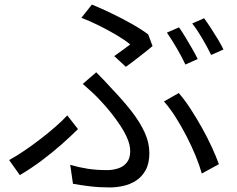

<svg xmlns="http://www.w3.org/2000/svg" viewBox="-20 -785 1040 842"><path d="M481 -539Q501 -553 520.5 -567.5Q540 -582 551 -590Q530 -608 494 -629.5Q458 -651 417 -671.5Q376 -692 337 -707L383 -765Q422 -749 468 -727Q514 -705 557.5 -680.5Q601 -656 630 -634L649 -583Q640 -575 626 -564Q612 -553 595.5 -540Q579 -527 562.5 -514.5Q546 -502 532 -492ZM288 -62Q326 -51 364.5 -45Q403 -39 450 -39Q473 -39 496.5 -46Q520 -53 535.5 -71.5Q551 -90 551 -122Q551 -148 539 -176.5Q527 -205 507.5 -234.5Q488 -264 466 -291.5Q444 -319 423 -341Q407 -359 385.5 -379Q364 -399 343 -417L402 -468Q421 -449 439.5 -429.5Q458 -410 475 -391Q522 -342 558 -295.5Q594 -249 614.5 -204Q635 -159 635 -114Q635 -68 618.5 -38.5Q602 -9 576 7.5Q550 24 520 30.5Q490 37 463 37Q415 37 374 32Q333 27 300 21ZM865 -24Q855 -60 837.5 -102.5Q820 -145 797.5 -188.5Q775 -232 750 -271.5Q725 -311 699 -340L764 -377Q790 -347 816 -307Q842 -267 866 -224Q890 -181 909 -139.5Q928 -98 940 -65ZM322 -219Q293 -190 252 -153.5Q211 -117 163.5 -81.5Q116 -46 67 -17L20 -83Q51 -100 86.5 -124Q122 -148 157 -175Q192 -202 223 -229Q254 -256 275 -279ZM765 -665Q778 -647 793 -622Q808 -597 822.5 -572Q837 -547 847 -526L793 -502Q779 -533 755.5 -573Q732 -613 712 -642ZM875 -705Q889 -686 905 -661.5Q921 -637 936 -612Q951 -587 960 -568L906 -544Q890 -577 867.5 -615.5Q845 -654 823 -682Z"/></svg>

Font: Noto Sans HK
Style: Regular
Weight: 400
Designer: Ryoko NISHIZUKA 西塚涼子 (kana, bopomofo & ideographs); Paul D. Hunt (Latin, Greek & Cyrillic); Sandoll Communications 산돌커뮤니
Foundry: Adobe
Version: Version 2.004-H2;hotconv 1.0.118;makeotfexe 2.5.65603